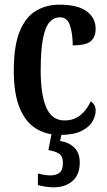

<svg xmlns="http://www.w3.org/2000/svg" viewBox="-20 -567 459 821"><path d="M236 10Q178 10 133.5 -17.5Q89 -45 64 -105.5Q39 -166 39 -265Q39 -373 65 -434.5Q91 -496 135 -521.5Q179 -547 233 -547Q313 -547 351 -518.5Q389 -490 389 -444Q389 -410 369 -391.5Q349 -373 291 -373Q291 -422 279.5 -457.5Q268 -493 236 -493Q211 -493 192.5 -473Q174 -453 164 -403.5Q154 -354 154 -266Q154 -162 178 -107Q202 -52 256 -52Q298 -52 326 -76.5Q354 -101 368 -134Q377 -128 383 -118.5Q389 -109 389 -94Q389 -71 375 -47Q361 -23 327.5 -6.5Q294 10 236 10ZM209 234Q197 234 177 231.5Q157 229 142 224V175Q174 183 196 183Q220 183 234.5 171.5Q249 160 249 130Q249 100 231.5 89.5Q214 79 187 75L203 -9H246L237 36Q274 41 297.5 64Q321 87 321 128Q321 180 290 207Q259 234 209 234Z"/></svg>

Font: Noto Serif Bengali ExtraCondensed SemiBold
Style: Regular
Weight: 600
Width: 2
Designer: Juan Bruce, Universal Thirst, Indian Type Foundry and the Monotype Design Team.
Foundry: Monotype Imaging Inc.
Version: Version 2.003; ttfautohint (v1.8.4.7-5d5b)